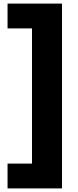

<svg xmlns="http://www.w3.org/2000/svg" viewBox="-20 -888 435 1068"><path d="M22 160V22H158V-730H22V-868H325V160Z"/></svg>

Font: Plata Sans Black
Style: Regular
Weight: 900
Designer: Pablo Impallari, Andres Torresi, & Cristiano Sobral
Foundry: Pablo Impallari, Andres Torresi, & Cristiano Sobral
Version: Version 1.00;December 28, 2019;FontCreator 12.0.0.2547 64-bi